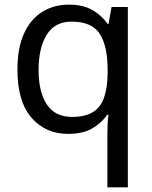

<svg xmlns="http://www.w3.org/2000/svg" viewBox="-20 -566 655 826"><path d="M442 11Q442 -7 443 -31Q444 -55 447 -72H441Q418 -38 377.5 -14Q337 10 273 10Q176 10 115.5 -59.5Q55 -129 55 -267Q55 -359 83 -421Q111 -483 161 -514.5Q211 -546 276 -546Q339 -546 379 -522Q419 -498 443 -463H447L460 -536H530V240H442ZM290 -63Q345 -63 378.5 -83Q412 -103 427 -144.5Q442 -186 443 -248V-266Q443 -368 409 -420.5Q375 -473 288 -473Q216 -473 181 -416.5Q146 -360 146 -265Q146 -170 181.5 -116.5Q217 -63 290 -63Z"/></svg>

Font: binaryhoriontal115
Style: Book
Weight: 400
Designer: Jelle Bosma - Monotype Design Team
Foundry: Monotype Imaging Inc.
Version: Version 2.003